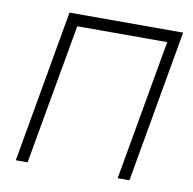

<svg xmlns="http://www.w3.org/2000/svg" viewBox="-68 -630 701 698"><g transform="rotate(10 283.0 -281.0)"><path d="M454 0H410.5L502 -518.5H170L78 0H34.5L133.5 -562.5H553Z"/></g></svg>

Font: Russisch Sans ExtraLight
Style: Italic
Weight: 200
Width: 4
Italic angle: -10°
Designer: Michael Sharanda (font) & Cristiano Sobral (main changes)
Foundry: Michael Sharanda
Version: Version 2.00;September 8, 2020;FontCreator 13.0.0.2681 64-bi